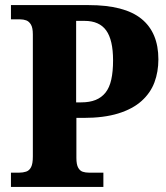

<svg xmlns="http://www.w3.org/2000/svg" viewBox="-20 -734 651 754"><path d="M23 0V-56H56Q70 -56 82.5 -60Q95 -64 102 -77.5Q109 -91 109 -119V-599Q109 -625 101.5 -637.5Q94 -650 83 -654Q72 -658 59 -658H23V-714H328Q469 -714 535.5 -660Q602 -606 602 -501Q602 -452 586.5 -410.5Q571 -369 536 -337.5Q501 -306 444.5 -288.5Q388 -271 308 -271H280V-114Q280 -88 287 -75.5Q294 -63 305 -59.5Q316 -56 329 -56H386V0ZM299 -332Q332 -332 355.5 -341.5Q379 -351 394.5 -370.5Q410 -390 417 -421.5Q424 -453 424 -497Q424 -577 397 -614.5Q370 -652 312 -652H279V-332Z"/></svg>

Font: Noto Serif Khmer SemiCondensed ExtraBold
Style: Regular
Weight: 800
Width: 4
Designer: Danh Hong and the Monotype Design Team
Foundry: Monotype Imaging Inc.
Version: Version 2.004